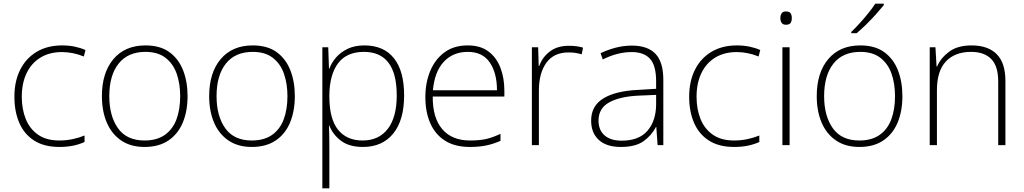

<svg xmlns="http://www.w3.org/2000/svg" viewBox="-20 -786 5549 1040"><path d="M302 10Q220 10 166 -24Q112 -58 85 -119.5Q58 -181 58 -262Q58 -346 89.5 -408.5Q121 -471 179 -505.5Q237 -540 316 -540Q353 -540 384.5 -533.5Q416 -527 443 -515L434 -480Q405 -492 374.5 -498Q344 -504 316 -504Q248 -504 199 -474Q150 -444 124 -389.5Q98 -335 98 -262Q98 -195 119.5 -141.5Q141 -88 186 -56.5Q231 -25 301 -25Q339 -25 374 -32.5Q409 -40 438 -52V-17Q413 -5 378.5 2.5Q344 10 302 10Z M996 -265Q996 -185 970.5 -123Q945 -61 893 -25.5Q841 10 763 10Q688 10 636.5 -25Q585 -60 558.5 -122Q532 -184 532 -265Q532 -392 594.5 -466Q657 -540 768 -540Q847 -540 897 -504Q947 -468 971.5 -406Q996 -344 996 -265ZM572 -265Q572 -158 619 -91.5Q666 -25 763 -25Q830 -25 873 -55.5Q916 -86 936 -140Q956 -194 956 -265Q956 -333 937 -387Q918 -441 876.5 -473Q835 -505 768 -505Q673 -505 622.5 -441.5Q572 -378 572 -265Z M1577 -265Q1577 -185 1551.5 -123Q1526 -61 1474 -25.5Q1422 10 1344 10Q1269 10 1217.5 -25Q1166 -60 1139.5 -122Q1113 -184 1113 -265Q1113 -392 1175.5 -466Q1238 -540 1349 -540Q1428 -540 1478 -504Q1528 -468 1552.5 -406Q1577 -344 1577 -265ZM1153 -265Q1153 -158 1200 -91.5Q1247 -25 1344 -25Q1411 -25 1454 -55.5Q1497 -86 1517 -140Q1537 -194 1537 -265Q1537 -333 1518 -387Q1499 -441 1457.5 -473Q1416 -505 1349 -505Q1254 -505 1203.5 -441.5Q1153 -378 1153 -265Z M1954 -540Q2058 -540 2113.5 -471Q2169 -402 2169 -269Q2169 -135 2110 -62.5Q2051 10 1946 10Q1871 10 1826.5 -24Q1782 -58 1764 -106H1762Q1763 -76 1763.5 -44.5Q1764 -13 1764 16V234H1726V-530H1758L1762 -414H1764Q1776 -447 1801 -475.5Q1826 -504 1864 -522Q1902 -540 1954 -540ZM1951 -505Q1858 -505 1811.5 -443.5Q1765 -382 1764 -269V-263Q1764 -142 1811 -83.5Q1858 -25 1944 -25Q2032 -25 2080.5 -88Q2129 -151 2129 -269Q2129 -505 1951 -505Z M2514 -540Q2582 -540 2625.5 -507.5Q2669 -475 2690.5 -419.5Q2712 -364 2712 -294V-263H2324Q2323 -148 2375.5 -86.5Q2428 -25 2526 -25Q2575 -25 2610.5 -32.5Q2646 -40 2691 -61V-23Q2652 -6 2613.5 2Q2575 10 2525 10Q2444 10 2390.5 -24Q2337 -58 2310.5 -119Q2284 -180 2284 -260Q2284 -337 2310 -400.5Q2336 -464 2387 -502Q2438 -540 2514 -540ZM2514 -505Q2434 -505 2384 -451.5Q2334 -398 2325 -297H2672Q2672 -390 2633 -447.5Q2594 -505 2514 -505Z M3061 -538Q3083 -538 3102 -535.5Q3121 -533 3138 -528L3131 -492Q3113 -497 3096.5 -499.5Q3080 -502 3059 -502Q2980 -502 2939.5 -446Q2899 -390 2899 -295V0H2861V-530H2895L2898 -429H2901Q2917 -475 2957.5 -506.5Q2998 -538 3061 -538Z M3403 -539Q3488 -539 3530.5 -494.5Q3573 -450 3573 -353V0H3542L3535 -98H3533Q3509 -52 3465.5 -21Q3422 10 3343 10Q3265 10 3223.5 -28Q3182 -66 3182 -133Q3182 -212 3247.5 -252.5Q3313 -293 3434 -299L3534 -305V-345Q3534 -431 3501 -467.5Q3468 -504 3402 -504Q3325 -504 3245 -464L3233 -498Q3271 -516 3314 -527.5Q3357 -539 3403 -539ZM3438 -268Q3336 -263 3279 -231Q3222 -199 3222 -133Q3222 -81 3255 -52.5Q3288 -24 3347 -24Q3441 -24 3487 -77.5Q3533 -131 3534 -219V-272Z M3957 10Q3875 10 3821 -24Q3767 -58 3740 -119.5Q3713 -181 3713 -262Q3713 -346 3744.5 -408.5Q3776 -471 3834 -505.5Q3892 -540 3971 -540Q4008 -540 4039.5 -533.5Q4071 -527 4098 -515L4089 -480Q4060 -492 4029.5 -498Q3999 -504 3971 -504Q3903 -504 3854 -474Q3805 -444 3779 -389.5Q3753 -335 3753 -262Q3753 -195 3774.5 -141.5Q3796 -88 3841 -56.5Q3886 -25 3956 -25Q3994 -25 4029 -32.5Q4064 -40 4093 -52V-17Q4068 -5 4033.5 2.5Q3999 10 3957 10Z M4237 -724Q4256 -724 4262.5 -714Q4269 -704 4269 -688Q4269 -672 4262.5 -662Q4256 -652 4237 -652Q4221 -652 4214 -662Q4207 -672 4207 -688Q4207 -704 4214 -714Q4221 -724 4237 -724ZM4257 -530V0H4218V-530Z M4868 -265Q4868 -185 4842.5 -123Q4817 -61 4765 -25.5Q4713 10 4635 10Q4560 10 4508.5 -25Q4457 -60 4430.5 -122Q4404 -184 4404 -265Q4404 -392 4466.5 -466Q4529 -540 4640 -540Q4719 -540 4769 -504Q4819 -468 4843.5 -406Q4868 -344 4868 -265ZM4444 -265Q4444 -158 4491 -91.5Q4538 -25 4635 -25Q4702 -25 4745 -55.5Q4788 -86 4808 -140Q4828 -194 4828 -265Q4828 -333 4809 -387Q4790 -441 4748.5 -473Q4707 -505 4640 -505Q4545 -505 4494.5 -441.5Q4444 -378 4444 -265ZM4767 -758Q4750 -737 4725.5 -709.5Q4701 -682 4673 -654.5Q4645 -627 4620 -606H4591V-613Q4612 -633 4637 -660.5Q4662 -688 4684.5 -716Q4707 -744 4721 -766H4767Z M5243 -540Q5331 -540 5378.5 -493Q5426 -446 5426 -347V0H5387V-345Q5387 -428 5349 -466.5Q5311 -505 5240 -505Q5153 -505 5104 -453.5Q5055 -402 5055 -297V0H5016V-530H5047L5053 -426H5056Q5075 -471 5120.5 -505.5Q5166 -540 5243 -540Z"/></svg>

Font: Noto Sans Gujarati UI ExtraLight
Style: Regular
Weight: 200
Designer: Jelle Bosma - Monotype Design Team, Universal Thirst
Foundry: Monotype Imaging Inc.
Version: Version 2.106; ttfautohint (v1.8.4.7-5d5b)